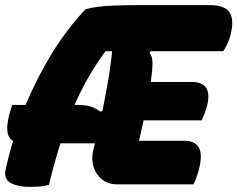

<svg xmlns="http://www.w3.org/2000/svg" viewBox="-44 -720 927 750"><path d="M147 2Q130 7 111.5 8.5Q93 10 72 10Q27 10 -1.5 -5Q-30 -20 -22 -57Q-10 -114 7 -169Q-34 -192 -1 -296L4 -310H56Q100 -416 158.5 -511Q217 -606 290 -684Q313 -690 339 -693.5Q365 -697 406 -698.5Q447 -700 513 -700H775Q836 -700 853.5 -670Q871 -640 857 -585Q848 -550 828 -520H544L540 -514Q549 -503 551 -484.5Q553 -466 548 -424Q547 -413 545 -400H704Q786 -400 766 -312Q762 -294 756 -278.5Q750 -263 744 -250H517Q509 -212 499 -170H678Q717 -170 732.5 -144Q748 -118 733 -58Q723 -22 712 0H412Q378 0 354.5 -19Q331 -38 321.5 -68Q312 -98 320 -132Q322 -139 323.5 -146Q325 -153 327 -160H192Q169 -87 147 2ZM263 -310Q316 -310 347 -284L356 -286Q367 -340 377.5 -399.5Q388 -459 394 -520H368Q334 -474 304 -422.5Q274 -371 247 -310Z"/></svg>

Font: Recursive Sn Csl St XBk
Style: Italic
Weight: 1000
Italic angle: -15°
Version: Version 1.085;hotconv 1.1.0;makeotfexe 2.6.0; ttfautohint (v